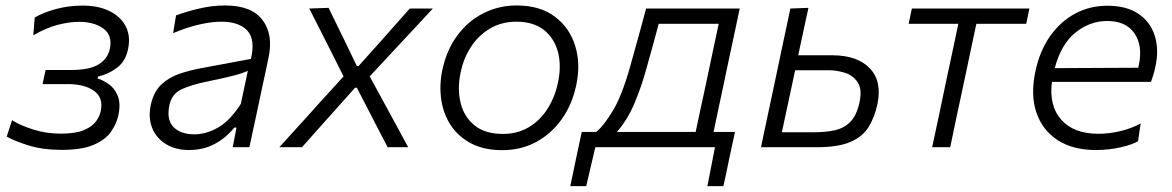

<svg xmlns="http://www.w3.org/2000/svg" viewBox="-20 -526 4189 686"><path d="M201 9.5Q132 9.5 80.8 -6.8Q29.5 -23 4 -38L23 -96.5Q54.5 -77 100.2 -62.8Q146 -48.5 198 -48.5Q248.5 -48.5 278.2 -60.5Q308 -72.5 322 -91Q336 -109.5 340 -129Q350 -177 316.2 -201.2Q282.5 -225.5 223.5 -225.5H132L143 -276H235Q300.5 -276 332.8 -296.2Q365 -316.5 372.5 -351.5Q382.5 -399.5 349.5 -423.8Q316.5 -448 262.5 -448Q228.5 -448 187.2 -437.5Q146 -427 99 -400L104 -463.5Q136 -482 181 -494Q226 -506 275 -506Q331.5 -506 371.2 -486.5Q411 -467 429 -432.2Q447 -397.5 438 -353Q429.5 -307.5 398.2 -284Q367 -260.5 330 -252.5L328.5 -245.5Q346.5 -240.5 367.5 -226.2Q388.5 -212 400.2 -184.8Q412 -157.5 403 -114.5Q396.5 -84 376.8 -55.5Q357 -27 315.2 -8.8Q273.5 9.5 201 9.5Z M655 10Q606 10 571.8 -11.8Q537.5 -33.5 523.2 -70.2Q509 -107 519 -152.5Q529.5 -199 557 -224.5Q584.5 -250 622.5 -262.8Q660.5 -275.5 702 -283L876.5 -315.5Q893 -385 863.5 -416.8Q834 -448.5 770.5 -448.5Q737.5 -448.5 694.2 -439Q651 -429.5 598.5 -407.5L609 -471Q642 -483.5 689.8 -495Q737.5 -506.5 784 -506.5Q879 -506.5 918.2 -454.2Q957.5 -402 939 -318Q934.5 -295.5 928.8 -269.2Q923 -243 916 -210.5L902.5 -146Q895.5 -114 887.8 -78Q880 -42 871 0H811.5L825 -70H817Q786 -32 745.8 -11Q705.5 10 655 10ZM674 -46Q717.5 -46 760.2 -71Q803 -96 840.5 -155L865.5 -273Q856 -268.5 841 -263.5Q826 -258.5 797 -251.5Q768 -244.5 717 -234Q667.5 -224 630.5 -207.8Q593.5 -191.5 585 -149Q574.5 -97 600.5 -71.5Q626.5 -46 674 -46Z M978 0Q1008 -33 1030.5 -57.8Q1053 -82.5 1073 -104.5Q1093 -126.5 1115.5 -152L1207.5 -253L1160 -347.5Q1140.5 -386 1124.5 -417.8Q1108.5 -449.5 1085 -495.5L1154 -498Q1171.5 -462.5 1185.8 -432.8Q1200 -403 1215 -373L1255 -290H1261L1335 -372.5Q1363.5 -404.5 1388.2 -432.5Q1413 -460.5 1444 -495.5H1526.5Q1496.5 -463 1475 -440Q1453.5 -417 1434.2 -396.2Q1415 -375.5 1392 -351L1301 -253L1356.5 -151Q1376 -115 1394.5 -81Q1413 -47 1438.5 0H1365Q1347.5 -33.5 1333.2 -61Q1319 -88.5 1301.5 -122.5L1255 -212.5H1248.5L1170.5 -125Q1140 -91 1114.8 -62.8Q1089.5 -34.5 1059 0Z M1774.5 10.5Q1710 10.5 1664.2 -13.2Q1618.5 -37 1591.5 -77.2Q1564.5 -117.5 1556.8 -168.5Q1549 -219.5 1560 -274Q1575.5 -348 1614.5 -400Q1653.5 -452 1708.2 -479.2Q1763 -506.5 1825.5 -506.5Q1909.5 -506.5 1962.5 -466.5Q2015.5 -426.5 2035.2 -361.8Q2055 -297 2039 -222.5Q2024.5 -153 1987.5 -100.8Q1950.5 -48.5 1896.2 -19Q1842 10.5 1774.5 10.5ZM1777 -47.5Q1830 -47.5 1870.5 -72.2Q1911 -97 1937 -138.5Q1963 -180 1973.5 -230.5Q1986.5 -291 1973.5 -340.2Q1960.5 -389.5 1923.2 -419Q1886 -448.5 1825 -448.5Q1772.5 -448.5 1731.5 -424.5Q1690.5 -400.5 1663.2 -359.2Q1636 -318 1625.5 -265.5Q1613.5 -208 1625.8 -158.2Q1638 -108.5 1675.5 -78Q1713 -47.5 1777 -47.5Z M2017.5 139Q2022.5 115.5 2027.5 92Q2032.5 68.5 2037.5 44Q2042.5 19.5 2048 -5.5Q2053.5 -30.5 2058.5 -54.5H2110.5Q2138 -77.5 2170.8 -132.2Q2203.5 -187 2233.5 -295.5Q2251 -358.5 2263.8 -404.5Q2276.5 -450.5 2288.5 -495.5H2623Q2611 -439.5 2600 -387.2Q2589 -335 2575 -270L2564.5 -219.5Q2554.5 -172 2546 -133Q2537.5 -94 2529.5 -54.5H2606Q2595.5 -6.5 2584.5 45.5Q2579.5 70 2574.8 92.8Q2570 115.5 2564.5 139H2507.5L2534.5 0H2107L2074.5 139ZM2290 -282.5Q2272 -216.5 2246.8 -156.8Q2221.5 -97 2184 -54.5H2465.5Q2474 -94 2482.2 -133.2Q2490.5 -172.5 2501 -220L2511.5 -269.5Q2522 -319 2530.5 -359.8Q2539 -400.5 2548 -441H2333.5Q2324 -405 2313.8 -368Q2303.5 -331 2290 -282.5Z M2699 0Q2710.5 -55 2721.5 -106.8Q2732.5 -158.5 2745.5 -219.5L2756 -269Q2769.5 -334 2780.8 -386.8Q2792 -439.5 2804 -495.5L2868.5 -498Q2859 -455 2850.2 -413.8Q2841.5 -372.5 2832 -328.5H2953.5Q3043 -328.5 3087.5 -282.2Q3132 -236 3115 -154Q3105 -107.5 3083.8 -72.8Q3062.5 -38 3018.8 -19Q2975 0 2898 0ZM2773.5 -53.5H2890Q2930.5 -53.5 2963.2 -60.8Q2996 -68 3018.5 -91Q3041 -114 3051 -161Q3061 -207.5 3044.2 -232.2Q3027.5 -257 2998.5 -266Q2969.5 -275 2942.5 -275H2821Q2808 -214.5 2797 -162.8Q2786 -111 2773.5 -53.5Z M3310.5 0Q3322.5 -56 3333.5 -107.5Q3344.5 -159 3357 -219.5L3367.5 -269Q3378.5 -319.5 3387 -360Q3395.5 -400.5 3404 -441H3226.5L3238 -495.5H3658L3646.5 -441H3468.5Q3460 -400.5 3451.2 -360Q3442.5 -319.5 3432 -269L3421.5 -219.5Q3408.5 -159 3397.5 -107.5Q3386.5 -56 3375 0Z M3895.5 10Q3813.5 10 3759 -25.2Q3704.5 -60.5 3683 -123.8Q3661.5 -187 3679.5 -271.5Q3694.5 -343 3731 -395.5Q3767.5 -448 3820.2 -476.8Q3873 -505.5 3936.5 -505.5Q4005.5 -505.5 4048.2 -476.2Q4091 -447 4106.2 -397.2Q4121.5 -347.5 4108 -287Q4105.5 -274 4101 -259.5Q4096.5 -245 4092.5 -233.5H3738.5Q3727.5 -148 3772 -98Q3816.5 -48 3905 -48Q3942.5 -48 3982.8 -57.5Q4023 -67 4055.5 -85L4046 -21.5Q4028 -10 3985.5 0Q3943 10 3895.5 10ZM3936 -451Q3874.5 -451 3823 -410Q3771.5 -369 3748.5 -282.5L4047 -284Q4048 -289.5 4049 -294Q4063.5 -363 4033.2 -407Q4003 -451 3936 -451Z"/></svg>

Font: Commissioner Light
Style: Italic
Weight: 300
Italic angle: -12°
Designer: Kostas Bartsokas
Foundry: Kostas Bartsokas
Version: Version 1.000; ttfautohint (v1.8.3)